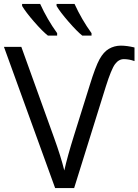

<svg xmlns="http://www.w3.org/2000/svg" viewBox="-20 -951 700 971"><path d="M606.9 -651.9Q581.1 -652.3 562 -627Q543 -601.6 515.1 -513.2L355 0H258.8L0 -713.9H87.9L252.9 -255.9Q288.1 -158.7 305.2 -88.9Q320.8 -159.2 355 -268.1L434.1 -521Q462.9 -614.3 483.4 -651.4Q503.9 -688.5 530.8 -704.1Q557.6 -719.7 589.8 -720.2Q622.1 -720.2 660.2 -710.9V-642.1Q632.8 -651.9 606.9 -651.9ZM269 -771H222.2Q194.8 -792.5 152.3 -841.3Q109.9 -890.1 91.8 -920.9V-931.2H183.1Q219.2 -852.1 269 -783.2ZM442.9 -771H396Q370.1 -791.5 327.1 -840.8Q284.2 -890.1 266.1 -920.9V-931.2H356.9Q393.1 -852.1 442.9 -783.2Z"/></svg>

Font: OpenSans
Style: Regular
Weight: 400
Foundry: Ascender Corporation
Version: Version 1.10